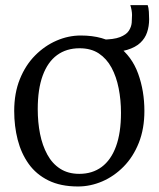

<svg xmlns="http://www.w3.org/2000/svg" viewBox="-20 -698 603 730"><path d="M34 -276Q34 -344 55.5 -397.2Q77 -450.5 113.5 -487.2Q150 -524 195 -543.5Q240 -563 287 -563Q375 -563 428.2 -523.2Q481.5 -483.5 505.2 -418Q529 -352.5 529 -276Q529 -208.5 507.8 -155Q486.5 -101.5 450 -64.5Q413.5 -27.5 368.5 -8.2Q323.5 11 276.5 11Q210.5 11 164 -12Q117.5 -35 89 -75Q60.5 -115 47.2 -166.8Q34 -218.5 34 -276ZM281.5 -37Q331 -37 366.5 -63.2Q402 -89.5 421 -141.2Q440 -193 440 -269Q440 -318 431.2 -362.2Q422.5 -406.5 404 -440.8Q385.5 -475 355.8 -494.8Q326 -514.5 282.5 -514.5Q232.5 -514.5 197 -488.5Q161.5 -462.5 142.5 -411Q123.5 -359.5 123.5 -283Q123.5 -233.5 132.2 -189.2Q141 -145 159.8 -110.5Q178.5 -76 208.8 -56.5Q239 -37 281.5 -37ZM386 -499 366.5 -547.5Q412.5 -547.5 436.5 -557Q460.5 -566.5 470 -581.2Q479.5 -596 480.8 -612Q482 -628 482 -641Q482 -649.5 480.2 -659.5Q478.5 -669.5 475.5 -678.5H541.5Q545 -669.5 546 -653.2Q547 -637 547 -625Q547 -598 539.2 -575Q531.5 -552 513.2 -535Q495 -518 463.8 -508.5Q432.5 -499 386 -499Z"/></svg>

Font: Merriweather 36pt Light
Style: Regular
Weight: 300
Designer: Eben Sorkin
Foundry: Eben Sorkin
Version: Version 2.100